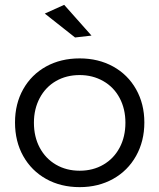

<svg xmlns="http://www.w3.org/2000/svg" viewBox="-20 -770 658 793"><path d="M42 0ZM576.2 -264.2Q576.2 -187 542 -126Q507.8 -64.9 447 -31Q386.2 2.9 309.1 2.9Q231 2.9 170.4 -31Q109.9 -64.9 75.9 -125.5Q42 -186 42 -264.2Q42 -341.3 75.9 -401.6Q109.9 -461.9 170.4 -495.4Q231 -528.8 309.1 -528.8Q386.2 -528.8 447 -495.4Q507.8 -461.9 542 -401.4Q576.2 -340.8 576.2 -264.2ZM120.1 -263.2Q120.1 -205.1 144 -160.2Q168 -115.2 210.9 -90.1Q253.9 -64.9 309.1 -64.9Q364.3 -64.9 407.2 -90.1Q450.2 -115.2 474.1 -160.2Q498 -205.1 498 -263.2Q498 -320.3 474.1 -365.2Q450.2 -410.2 406.5 -435.1Q362.8 -460 309.1 -460Q253.9 -460 210.9 -435.1Q168 -410.2 144 -365Q120.1 -319.8 120.1 -263.2ZM245.1 -750 357.9 -623 290 -615.2 165 -713.9Z"/></svg>

Font: Argentum Sans Light
Style: Regular
Weight: 300
Designer: Julieta Ulanovsky (Modified by Cristiano Sobral)
Foundry: Julieta Ulanovsky
Version: Version 1.000; ttfautohint (v1.5.65-e2d9)